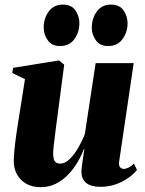

<svg xmlns="http://www.w3.org/2000/svg" viewBox="-20 -782 614 815"><path d="M152.5 12.5Q117 12.5 91.5 -2Q66 -16.5 52.2 -41.5Q38.5 -66.5 38.5 -97.5Q38.5 -113.5 40.2 -133.5Q42 -153.5 44.5 -175.8Q47 -198 50.5 -220.2Q54 -242.5 57 -262.5L86 -446L32 -472L35.5 -494L230.5 -525.5L252.5 -507.5L223.5 -286Q220.5 -265 217.5 -241Q214.5 -217 211.8 -194.8Q209 -172.5 207.2 -156Q205.5 -139.5 205.5 -132.5Q205.5 -118 208 -108.2Q210.5 -98.5 217 -93Q223.5 -87.5 236 -87.5Q256.5 -87.5 276.2 -107.2Q296 -127 312.8 -156Q329.5 -185 340 -212.5L386 -514H547.5L485.5 -94.5Q483.5 -78.5 490.2 -71.8Q497 -65 504.5 -65Q514 -65 525.5 -70.5Q537 -76 548.5 -87.5L561.5 -60.5Q547 -42.5 523.5 -26Q500 -9.5 470.2 0.8Q440.5 11 407 11Q366 11 346.2 -5.2Q326.5 -21.5 325.5 -51Q325.5 -56.5 326.5 -67.2Q327.5 -78 329.5 -91.5Q331.5 -105 333.8 -120.2Q336 -135.5 338 -149.5H336Q325 -120 307.8 -91.2Q290.5 -62.5 267.5 -39Q244.5 -15.5 215.8 -1.5Q187 12.5 152.5 12.5ZM233.5 -586.5Q201 -586.5 183.2 -610.5Q165.5 -634.5 165.5 -665Q165.5 -704.5 187 -733.5Q208.5 -762.5 246.5 -762.5Q284 -762.5 300.5 -737.5Q317 -712.5 317 -683.5Q317 -646 296 -616.2Q275 -586.5 233.5 -586.5ZM438 -586.5Q405 -586.5 387.2 -610.5Q369.5 -634.5 369.5 -665Q370 -704.5 391.2 -733.5Q412.5 -762.5 450.5 -762.5Q488 -762.5 504.8 -737.5Q521.5 -712.5 521.5 -683.5Q521.5 -646 500.2 -616.2Q479 -586.5 438 -586.5Z"/></svg>

Font: Merriweather 120pt Black
Style: Italic
Weight: 900
Italic angle: -7.8°
Version: Version 2.101